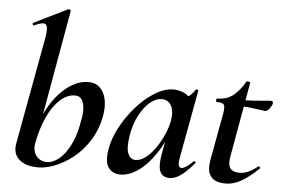

<svg xmlns="http://www.w3.org/2000/svg" viewBox="-52 -799 1309 885"><g transform="rotate(5 603.0 -356.5)"><path d="M154 13Q95 13 65.5 -14Q36 -41 44 -87L136 -589Q144 -637 131.5 -647Q119 -657 78 -637Q74 -636 72 -642Q70 -648 74 -649L229 -725Q234 -727 238 -723Q242 -719 241 -717L131 -96Q125 -61 143 -38Q161 -15 191 -15Q221 -15 249.5 -39Q278 -63 300.5 -109Q323 -155 333 -220Q340 -251 338 -276.5Q336 -302 326 -317Q316 -332 295 -332Q259 -332 226 -302Q193 -272 168.5 -219Q144 -166 131 -96L120 -116Q129 -173 151.5 -224.5Q174 -276 205.5 -315Q237 -354 274.5 -376.5Q312 -399 352 -399Q399 -399 421 -357.5Q443 -316 432 -251Q420 -186 389 -136.5Q358 -87 317 -54Q276 -21 233 -4Q190 13 154 13Z M534 13Q500 13 480.5 -11.5Q461 -36 469 -91Q476 -142 503.5 -195.5Q531 -249 571.5 -295.5Q612 -342 657.5 -370.5Q703 -399 745 -399Q765 -399 786 -391.5Q807 -384 822.5 -367.5Q838 -351 840 -324L780 -357Q797 -359 815.5 -373Q834 -387 847 -407Q849 -410 854.5 -408Q860 -406 859 -404L801 -89Q792 -42 812 -42Q822 -42 836 -51.5Q850 -61 866 -77Q869 -80 873 -76Q877 -72 874 -69Q843 -32 815.5 -11.5Q788 9 762 9Q730 9 718.5 -14.5Q707 -38 715 -89L740 -229L761 -246Q737 -164 699 -106Q661 -48 618 -17.5Q575 13 534 13ZM598 -60Q622 -60 646 -79Q670 -98 690.5 -128Q711 -158 725.5 -191.5Q740 -225 745 -253Q753 -298 739 -324Q725 -350 695 -350Q667 -350 640 -327Q613 -304 592 -264Q571 -224 562 -172Q552 -109 564 -84.5Q576 -60 598 -60Z M1021 12Q997 12 976 4Q955 -4 945 -27Q935 -50 943 -94L982 -306Q988 -339 982 -349Q976 -359 948 -359Q944 -359 944.5 -367Q945 -375 948 -375Q996 -375 1026.5 -402Q1057 -429 1075 -463Q1077 -467 1086 -465.5Q1095 -464 1094 -460L1032 -111Q1026 -76 1038 -59.5Q1050 -43 1081 -43Q1101 -43 1121.5 -52Q1142 -61 1165 -80Q1167 -82 1171.5 -78Q1176 -74 1173 -71Q1127 -27 1091.5 -7.5Q1056 12 1021 12ZM1173 -337Q1172 -337 1153.5 -340Q1135 -343 1108.5 -346Q1082 -349 1054 -349L1056 -378Q1090 -378 1118 -380Q1146 -382 1167 -384Q1188 -386 1199 -386Q1204 -386 1205.5 -382Q1207 -378 1206 -374Q1205 -366 1194.5 -351.5Q1184 -337 1173 -337Z"/></g></svg>

Font: Cormorant Garamond Light
Style: Italic
Weight: 300
Italic angle: -10°
Designer: Christian Thalmann (Catharsis Fonts)
Foundry: Catharsis Fonts
Version: Version 4.001